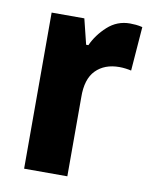

<svg xmlns="http://www.w3.org/2000/svg" viewBox="-69 -612 530 665"><g transform="rotate(10 196.5 -279.5)"><path d="M335 -559Q345 -559 356 -558Q367 -557 379 -554L367 -399Q359 -401 347.5 -402.5Q336 -404 325 -404Q273 -404 242.5 -373Q212 -342 213 -278V0H61V-549H176L198 -460H206Q223 -498 256.5 -528.5Q290 -559 335 -559Z"/></g></svg>

Font: Noto Sans Gujarati UI Condensed ExtraBold
Style: Regular
Weight: 800
Width: 3
Designer: Jelle Bosma - Monotype Design Team, Universal Thirst
Foundry: Monotype Imaging Inc.
Version: Version 2.106; ttfautohint (v1.8.4.7-5d5b)